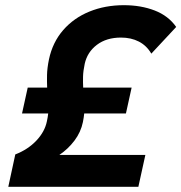

<svg xmlns="http://www.w3.org/2000/svg" viewBox="-20 -721 700 741"><path d="M65 -283 87 -383H162Q161 -405 161.5 -431.5Q162 -458 169 -492Q183 -558 224 -605Q265 -652 325.5 -676.5Q386 -701 458 -701Q524 -701 577 -680.5Q630 -660 660 -617L564 -514Q546 -545 516 -560.5Q486 -576 447 -576Q391 -576 354 -548Q317 -520 307 -475Q301 -447 300.5 -425Q300 -403 301 -383H488L466 -283H305Q304 -275 303 -267Q302 -259 300 -250Q292 -211 267.5 -178.5Q243 -146 209 -123H541L514 0H12L39 -125Q88 -144 120.5 -178.5Q153 -213 161 -253Q163 -261 164 -268.5Q165 -276 166 -283Z"/></svg>

Font: Radio Canada SemiBold
Style: Italic
Weight: 600
Italic angle: -12°
Designer: Charles Daoud, Etienne Aubert Bonn, Alexandre Saumier Demers, Jacques Le Bailly
Foundry: Radio-Canada
Version: Version 2.104; ttfautohint (v1.8.4.7-5d5b);gftools[0.9.28.de